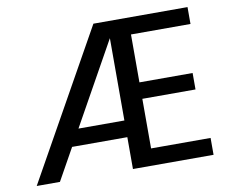

<svg xmlns="http://www.w3.org/2000/svg" viewBox="-77 -798 1075 896"><g transform="rotate(-10 460.5 -350.0)"><path d="M27 0 419 -700H865V-620H583V-393H835V-315H583V-80H865V0H483V-620L137 0ZM166 -151 207 -230H530V-151Z"/></g></svg>

Font: DM Sans 24pt Medium
Style: Regular
Weight: 500
Designer: Colophon Foundry, Jonny Pinhorn
Foundry: Colophon Foundry
Version: Version 4.004;gftools[0.9.30]